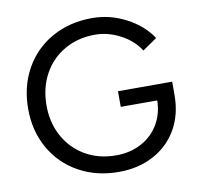

<svg xmlns="http://www.w3.org/2000/svg" viewBox="-82 -820 948 917"><g transform="rotate(-10 392.0 -361.0)"><path d="M47 -359.8Q47 -468 94.8 -553.3Q142.6 -638.6 228.1 -686.3Q313.6 -734 422.2 -734Q508.6 -734 586.5 -693.3Q664.4 -652.6 707.8 -587.2L637.6 -538.6Q606 -589.4 545.8 -621.4Q485.6 -653.4 422.2 -653.4Q339.4 -653.4 274.1 -615.9Q208.8 -578.4 172.5 -511.7Q136.2 -445 136.2 -359.8Q136.2 -276 172.9 -209.6Q209.6 -143.2 274.6 -105.7Q339.6 -68.2 423.2 -68.2Q491.6 -68.2 545.9 -97.3Q600.2 -126.4 630.7 -178.6Q661.2 -230.8 661.2 -296.6L747 -302.8Q747 -209.4 705.8 -137.9Q664.6 -66.4 590.5 -27.2Q516.4 12 422.2 12Q313.6 12 228.1 -35.7Q142.6 -83.4 94.8 -167.9Q47 -252.4 47 -359.8ZM484.2 -368.4H747V-299.6L703 -292.6H484.2Z"/></g></svg>

Font: 寒蝉端黑体 Light
Style: Regular
Weight: 300
Designer: ChillDuanSans {Warren2060}; 
Source Han Sans {Ryoko NISHIZUKA 西塚涼子 (kana, bopomofo & ideographs); Paul D. Hunt (Latin, G
Foundry: ChillType&Adobe
Version: Version 1.300;Glyphs 3.3 (3306)